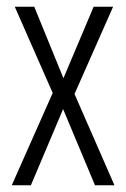

<svg xmlns="http://www.w3.org/2000/svg" viewBox="-20 -552 375 572"><path d="M137 -275 15 0H72L168 -227L263 0H321L202 -272L317 -532H259L169 -319L82 -532H24Z"/></svg>

Font: Noto Sans Display Condensed Light
Style: Regular
Weight: 300
Width: 3
Designer: Monotype Design Team
Foundry: Monotype Imaging Inc.
Version: Version 1.900